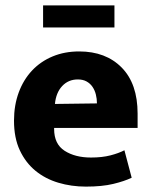

<svg xmlns="http://www.w3.org/2000/svg" viewBox="-20 -682 564 713"><path d="M491 -207H181V-203Q181 -147 220 -122Q259 -97 318 -97Q359 -97 390 -105Q421 -113 442 -124L469 -22Q442 -9 400.5 1Q359 11 299 11Q245 11 196.5 -3.5Q148 -18 111.5 -48Q75 -78 53.5 -124Q32 -170 32 -234Q32 -291 49.5 -338.5Q67 -386 99 -420Q131 -454 175.5 -472.5Q220 -491 274 -491Q373 -491 432 -431Q491 -371 491 -260ZM340 -298Q340 -315 336 -331Q332 -347 323.5 -359.5Q315 -372 301.5 -379.5Q288 -387 269 -387Q234 -387 211 -362.5Q188 -338 184 -296ZM405 -662V-580H140V-662Z"/></svg>

Font: Mukta ExtraBold
Style: Regular
Weight: 800
Designer: Girish Dalvi and Yashodeep Gholap
Foundry: Ek Type
Version: Version 2.538;PS 1.002;hotconv 16.6.51;makeotf.lib2.5.65220;